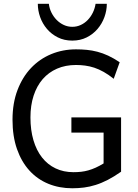

<svg xmlns="http://www.w3.org/2000/svg" viewBox="-20 -987 733 1019"><path d="M622.6 -75.7Q585 -49.3 551.8 -32.2Q518.6 -15.1 487.3 -5.4Q456.1 4.4 425.8 8.3Q395.5 12.2 363.8 12.2Q294.4 12.2 236.3 -11.7Q178.2 -35.6 136 -82Q93.8 -128.4 70.1 -196Q46.4 -263.7 46.4 -351.6Q46.4 -439.5 72.8 -508.8Q99.1 -578.1 144.8 -626.2Q190.4 -674.3 251.7 -699.7Q313 -725.1 383.3 -725.1Q413.1 -725.1 440.9 -722.4Q468.8 -719.7 496.8 -712.4Q524.9 -705.1 554 -691.7Q583 -678.2 615.2 -656.7L583.5 -568.8Q556.2 -590.8 530.5 -605.2Q504.9 -619.6 480.5 -627.7Q456.1 -635.7 431.9 -638.9Q407.7 -642.1 383.3 -642.1Q327.6 -642.1 282.7 -622.6Q237.8 -603 206.5 -566.9Q175.3 -530.8 158.4 -479.2Q141.6 -427.7 141.6 -363.8Q141.6 -296.4 157.5 -242.7Q173.3 -189 203.1 -151.1Q232.9 -113.3 275.1 -93.3Q317.4 -73.2 369.6 -73.2Q391.6 -73.2 410.9 -75.4Q430.2 -77.6 449.2 -83Q468.3 -88.4 487.8 -97.2Q507.3 -106 529.8 -119.6V-283.2H358.9V-363.8H622.6ZM546.9 -966.8Q546.9 -931.2 534.2 -896.2Q521.5 -861.3 497.8 -833.5Q474.1 -805.7 440.2 -788.6Q406.2 -771.5 363.8 -771.5Q320.8 -771.5 286.9 -788.6Q252.9 -805.7 229.2 -833.5Q205.6 -861.3 193.1 -896.2Q180.7 -931.2 180.7 -966.8H239.3Q242.2 -941.9 253.2 -919.9Q264.2 -897.9 280.8 -881.1Q297.4 -864.3 318.6 -854.5Q339.8 -844.7 363.8 -844.7Q387.7 -844.7 408.7 -854.5Q429.7 -864.3 445.8 -881.1Q461.9 -897.9 472.7 -919.9Q483.4 -941.9 487.3 -966.8Z"/></svg>

Font: Andika New Basic
Style: Regular
Weight: 400
Designer: Victor Gaultney, Annie Olsen, Julie Remington, Don Collingsworth, Eric Hays
Foundry: SIL International
Version: Version 5.500